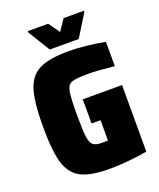

<svg xmlns="http://www.w3.org/2000/svg" viewBox="-160 -979 898 1084"><g transform="rotate(-20 289.0 -436.5)"><path d="M36 -344Q36 -489 58.5 -562.5Q81 -636 140 -666Q199 -696 316 -696Q364 -696 425.5 -689.5Q487 -683 534 -673V-527Q431 -538 379 -538Q305 -538 279.5 -529Q254 -520 246.5 -483.5Q239 -447 239 -344Q239 -251 244 -211.5Q249 -172 265 -158.5Q281 -145 319 -145L354 -146V-268H300V-413H536V-13Q488 -4 425 2Q362 8 311 8Q196 8 138 -22Q80 -52 58 -125.5Q36 -199 36 -344ZM221 -741 140 -873V-881H262L310 -814L355 -881H477V-873L395 -741Z"/></g></svg>

Font: Saira Semi Condensed Black
Style: Regular
Weight: 900
Width: 4
Designer: Hector Gatti with collaboration of the Omnibus-Type team
Foundry: Omnibus-Type
Version: Version 1.001; ttfautohint (v1.8)